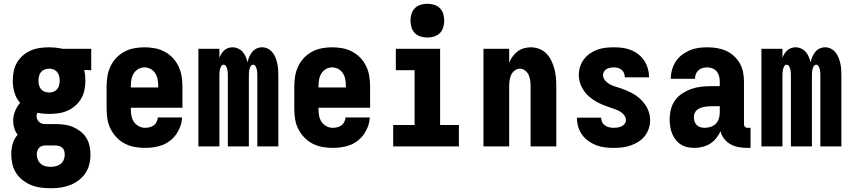

<svg xmlns="http://www.w3.org/2000/svg" viewBox="-20 -780 4540 1023"><path d="M250 223Q224 223 197.5 219.5Q171 216 147 206.5Q123 197 101.5 180.5Q80 164 66 142Q52 120 46 94.5Q40 69 40 42Q40 14 47.5 -13.5Q55 -41 74 -62Q62 -78 56 -97Q50 -116 50 -136Q50 -162 60 -187Q70 -212 87 -232Q66 -256 57 -287Q48 -318 48 -350Q48 -375 53 -400Q58 -425 70.5 -446.5Q83 -468 102 -484.5Q121 -501 144 -511Q167 -521 192 -524.5Q217 -528 242 -528Q257 -528 273 -526.5Q289 -525 305 -522L311 -520H466V-406L429 -407Q432 -393 433.5 -379Q435 -365 435 -350Q435 -326 430 -301Q425 -276 412.5 -254.5Q400 -233 381 -216.5Q362 -200 339 -190Q316 -180 291 -176.5Q266 -173 242 -173Q226 -173 210 -174.5Q194 -176 179 -179Q177 -175 176 -170.5Q175 -166 175 -161Q175 -153 178 -145.5Q181 -138 186.5 -132Q192 -126 199.5 -123Q207 -120 215 -119H275Q299 -119 322.5 -116Q346 -113 367.5 -104Q389 -95 408 -80.5Q427 -66 439.5 -46Q452 -26 457 -2.5Q462 21 462 44Q462 71 455.5 96.5Q449 122 434.5 143.5Q420 165 398.5 181Q377 197 352.5 206.5Q328 216 302 219.5Q276 223 250 223ZM242 -287Q254 -287 265.5 -291.5Q277 -296 284.5 -305Q292 -314 295 -326Q298 -338 298 -350Q298 -362 295.5 -373Q293 -384 286.5 -393.5Q280 -403 269.5 -408Q259 -413 248 -414H242Q229 -414 217.5 -409.5Q206 -405 198.5 -396Q191 -387 188 -375Q185 -363 185 -350Q185 -338 188 -326Q191 -314 198.5 -305Q206 -296 217.5 -291.5Q229 -287 242 -287ZM250 109Q264 109 278 105.5Q292 102 303 93.5Q314 85 319.5 71.5Q325 58 325 44Q325 34 322 24Q319 14 312 7.5Q305 1 295 -2Q285 -5 275 -5H219Q211 -5 202 -1.5Q193 2 187 9Q181 16 178.5 25Q176 34 176 43Q176 57 181.5 70.5Q187 84 197.5 93Q208 102 222 105.5Q236 109 250 109Z M752 8Q725 8 697.5 3Q670 -2 645.5 -14.5Q621 -27 601.5 -47.5Q582 -68 569.5 -92.5Q557 -117 552.5 -144.5Q548 -172 548 -200V-320Q548 -347 552.5 -374.5Q557 -402 569 -427Q581 -452 600 -472Q619 -492 643.5 -505Q668 -518 695.5 -523Q723 -528 750 -528Q777 -528 804.5 -523Q832 -518 856.5 -505Q881 -492 900 -472Q919 -452 931 -427Q943 -402 947.5 -374.5Q952 -347 952 -320V-206H677V-200Q677 -182 680 -164.5Q683 -147 692.5 -132Q702 -117 718.5 -108Q735 -99 752 -99Q765 -99 777 -102Q789 -105 799 -112Q809 -119 814.5 -130.5Q820 -142 821 -154H950Q949 -130 941 -107.5Q933 -85 919.5 -65.5Q906 -46 887 -31Q868 -16 846 -7.5Q824 1 800 4.5Q776 8 752 8ZM823 -314V-320Q823 -338 820 -355.5Q817 -373 808 -388Q799 -403 783.5 -412Q768 -421 750 -421Q732 -421 716.5 -412Q701 -403 692 -388Q683 -373 680 -355.5Q677 -338 677 -320V-314Z M1037 0V-520H1149V-472Q1153 -483 1159.5 -493.5Q1166 -504 1175 -512Q1184 -520 1195.5 -524Q1207 -528 1219 -528Q1234 -528 1248.5 -521.5Q1263 -515 1273 -503.5Q1283 -492 1289 -477.5Q1295 -463 1299 -448Q1302 -463 1308 -477Q1314 -491 1323.5 -503Q1333 -515 1347 -521.5Q1361 -528 1376 -528Q1393 -528 1407.5 -520.5Q1422 -513 1432 -500.5Q1442 -488 1448 -472.5Q1454 -457 1457.5 -441.5Q1461 -426 1462 -409.5Q1463 -393 1463 -377V0H1351V-377Q1351 -386 1350.5 -394Q1350 -402 1348 -410.5Q1346 -419 1341.5 -427Q1337 -435 1329 -435Q1320 -435 1315.5 -427Q1311 -419 1309 -410.5Q1307 -402 1306.5 -394Q1306 -386 1306 -377V0H1194V-377Q1194 -386 1193.5 -394Q1193 -402 1191 -410.5Q1189 -419 1184.5 -427Q1180 -435 1171 -435Q1163 -435 1158.5 -427Q1154 -419 1152 -410.5Q1150 -402 1149.5 -394Q1149 -386 1149 -377V0Z M1752 8Q1725 8 1697.5 3Q1670 -2 1645.5 -14.5Q1621 -27 1601.5 -47.5Q1582 -68 1569.5 -92.5Q1557 -117 1552.5 -144.5Q1548 -172 1548 -200V-320Q1548 -347 1552.5 -374.5Q1557 -402 1569 -427Q1581 -452 1600 -472Q1619 -492 1643.5 -505Q1668 -518 1695.5 -523Q1723 -528 1750 -528Q1777 -528 1804.5 -523Q1832 -518 1856.5 -505Q1881 -492 1900 -472Q1919 -452 1931 -427Q1943 -402 1947.5 -374.5Q1952 -347 1952 -320V-206H1677V-200Q1677 -182 1680 -164.5Q1683 -147 1692.5 -132Q1702 -117 1718.5 -108Q1735 -99 1752 -99Q1765 -99 1777 -102Q1789 -105 1799 -112Q1809 -119 1814.5 -130.5Q1820 -142 1821 -154H1950Q1949 -130 1941 -107.5Q1933 -85 1919.5 -65.5Q1906 -46 1887 -31Q1868 -16 1846 -7.5Q1824 1 1800 4.5Q1776 8 1752 8ZM1823 -314V-320Q1823 -338 1820 -355.5Q1817 -373 1808 -388Q1799 -403 1783.5 -412Q1768 -421 1750 -421Q1732 -421 1716.5 -412Q1701 -403 1692 -388Q1683 -373 1680 -355.5Q1677 -338 1677 -320V-314Z M2075 0V-114H2189V-406H2089V-520H2325V-114H2425V0ZM2257 -580Q2239 -580 2221 -585.5Q2203 -591 2190.5 -603.5Q2178 -616 2172.5 -634Q2167 -652 2167 -670Q2167 -688 2172.5 -706Q2178 -724 2190.5 -736.5Q2203 -749 2221 -754.5Q2239 -760 2257 -760Q2275 -760 2293 -754.5Q2311 -749 2323.5 -736.5Q2336 -724 2341.5 -706Q2347 -688 2347 -670Q2347 -652 2341.5 -634Q2336 -616 2323.5 -603.5Q2311 -591 2293 -585.5Q2275 -580 2257 -580Z M2556 0V-520H2693V-446Q2700 -463 2711 -478.5Q2722 -494 2737 -505.5Q2752 -517 2770.5 -522.5Q2789 -528 2808 -528Q2831 -528 2853.5 -519.5Q2876 -511 2892 -494Q2908 -477 2918 -456Q2928 -435 2934 -412.5Q2940 -390 2942 -366.5Q2944 -343 2944 -320V0H2807V-320Q2807 -335 2805 -350.5Q2803 -366 2797 -380Q2791 -394 2778 -404Q2765 -414 2750 -414Q2735 -414 2722 -404Q2709 -394 2703 -380Q2697 -366 2695 -350.5Q2693 -335 2693 -320V0Z M3249 8Q3225 8 3201.5 5Q3178 2 3156 -6.5Q3134 -15 3114.5 -29Q3095 -43 3081.5 -62Q3068 -81 3061 -104Q3054 -127 3054 -151V-153H3183V-152Q3183 -140 3188.5 -129Q3194 -118 3203.5 -111.5Q3213 -105 3225 -102Q3237 -99 3249 -99Q3260 -99 3270.5 -100.5Q3281 -102 3291 -106.5Q3301 -111 3308 -120Q3315 -129 3315 -140Q3315 -153 3307 -164.5Q3299 -176 3287.5 -183.5Q3276 -191 3263.5 -195.5Q3251 -200 3238.5 -204.5Q3226 -209 3213.5 -213.5Q3201 -218 3188.5 -223Q3176 -228 3164 -234.5Q3152 -241 3141 -248.5Q3130 -256 3120 -264.5Q3110 -273 3101.5 -283Q3093 -293 3086 -304.5Q3079 -316 3074 -328.5Q3069 -341 3066.5 -354.5Q3064 -368 3064 -381Q3064 -403 3071 -425Q3078 -447 3091.5 -464.5Q3105 -482 3123.5 -495Q3142 -508 3163 -515.5Q3184 -523 3206.5 -525.5Q3229 -528 3251 -528Q3274 -528 3297 -525Q3320 -522 3341.5 -513.5Q3363 -505 3381.5 -490.5Q3400 -476 3412.5 -457Q3425 -438 3431.5 -415.5Q3438 -393 3438 -370V-368H3309V-369Q3309 -380 3305 -390Q3301 -400 3292.5 -407.5Q3284 -415 3273 -418Q3262 -421 3251 -421Q3241 -421 3231 -419Q3221 -417 3212.5 -412.5Q3204 -408 3198.5 -399Q3193 -390 3193 -380Q3193 -365 3203.5 -352Q3214 -339 3227.5 -331.5Q3241 -324 3256 -319.5Q3271 -315 3286 -310Q3301 -305 3315.5 -299Q3330 -293 3343.5 -286Q3357 -279 3370 -270Q3383 -261 3394 -250Q3405 -239 3414.5 -226.5Q3424 -214 3430.5 -200Q3437 -186 3440.5 -170.5Q3444 -155 3444 -139Q3444 -116 3436.5 -94Q3429 -72 3414.5 -54Q3400 -36 3380.5 -24Q3361 -12 3339 -4.5Q3317 3 3294.5 5.5Q3272 8 3249 8Z M3681 8Q3661 8 3642.5 4Q3624 0 3608 -10Q3592 -20 3580 -35.5Q3568 -51 3561 -68.5Q3554 -86 3551 -105Q3548 -124 3548 -143Q3548 -170 3554.5 -196.5Q3561 -223 3576.5 -245Q3592 -267 3615 -282Q3638 -297 3663.5 -306Q3689 -315 3715.5 -318Q3742 -321 3769 -321H3815V-346Q3815 -360 3811.5 -374Q3808 -388 3799 -399Q3790 -410 3776.5 -415.5Q3763 -421 3748 -421Q3736 -421 3723.5 -417.5Q3711 -414 3701.5 -405.5Q3692 -397 3687.5 -385Q3683 -373 3683 -360H3554Q3554 -384 3560.5 -407.5Q3567 -431 3580 -451.5Q3593 -472 3612.5 -487Q3632 -502 3654 -511.5Q3676 -521 3700 -524.5Q3724 -528 3748 -528Q3774 -528 3799 -524Q3824 -520 3847 -510Q3870 -500 3889.5 -482.5Q3909 -465 3921.5 -443Q3934 -421 3939 -396Q3944 -371 3944 -346V-117Q3944 -110 3949 -104.5Q3954 -99 3962 -99H3979V8H3962Q3939 8 3916 4Q3893 0 3873 -11Q3853 -22 3838.5 -40.5Q3824 -59 3819 -81Q3810 -61 3796 -43.5Q3782 -26 3763.5 -14.5Q3745 -3 3723.5 2.5Q3702 8 3681 8ZM3734 -99Q3750 -99 3766 -104Q3782 -109 3793.5 -120.5Q3805 -132 3810 -148Q3815 -164 3815 -180V-214H3769Q3759 -214 3749 -213Q3739 -212 3729 -210Q3719 -208 3709 -203.5Q3699 -199 3691.5 -192Q3684 -185 3680.5 -175.5Q3677 -166 3677 -155Q3677 -144 3680.5 -133Q3684 -122 3692 -114Q3700 -106 3711.5 -102.5Q3723 -99 3734 -99Z M4037 0V-520H4149V-472Q4153 -483 4159.5 -493.5Q4166 -504 4175 -512Q4184 -520 4195.5 -524Q4207 -528 4219 -528Q4234 -528 4248.5 -521.5Q4263 -515 4273 -503.5Q4283 -492 4289 -477.5Q4295 -463 4299 -448Q4302 -463 4308 -477Q4314 -491 4323.5 -503Q4333 -515 4347 -521.5Q4361 -528 4376 -528Q4393 -528 4407.5 -520.5Q4422 -513 4432 -500.5Q4442 -488 4448 -472.5Q4454 -457 4457.5 -441.5Q4461 -426 4462 -409.5Q4463 -393 4463 -377V0H4351V-377Q4351 -386 4350.5 -394Q4350 -402 4348 -410.5Q4346 -419 4341.5 -427Q4337 -435 4329 -435Q4320 -435 4315.5 -427Q4311 -419 4309 -410.5Q4307 -402 4306.5 -394Q4306 -386 4306 -377V0H4194V-377Q4194 -386 4193.5 -394Q4193 -402 4191 -410.5Q4189 -419 4184.5 -427Q4180 -435 4171 -435Q4163 -435 4158.5 -427Q4154 -419 4152 -410.5Q4150 -402 4149.5 -394Q4149 -386 4149 -377V0Z"/></svg>

Font: Iosevka SS18 Heavy
Style: Regular
Weight: 900
Monospace: yes
Designer: Belleve Invis
Foundry: Belleve Invis
Version: Version 25.1.1; ttfautohint (v1.8.4)